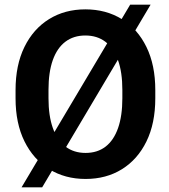

<svg xmlns="http://www.w3.org/2000/svg" viewBox="-20 -761 728 827"><path d="M628.6 -740.8 161.6 46H72.8L540.6 -740.8ZM648.9 -372.9V-337.7Q648.9 -229.8 610.9 -152Q572.9 -74.2 505.2 -32.2Q437.6 9.8 348.5 9.8Q260.2 9.8 192.1 -32.2Q124 -74.2 85.5 -152Q47 -229.8 47 -337.7V-372.9Q47 -480.9 85.3 -558.8Q123.5 -636.7 191.4 -678.7Q259.2 -720.7 347.6 -720.7Q436.6 -720.7 504.6 -678.7Q572.6 -636.7 610.7 -558.8Q648.9 -480.9 648.9 -372.9ZM507 -337.7V-373.9Q507 -449.9 488.2 -502.1Q469.3 -554.3 433.8 -581.2Q398.3 -608.1 347.6 -608.1Q297.1 -608.1 261.5 -581.2Q226 -554.3 207.4 -502.1Q188.9 -449.9 188.9 -373.9V-337.7Q188.9 -261.9 207.7 -209.3Q226.5 -156.7 262.3 -129.5Q298 -102.3 348.5 -102.3Q399.5 -102.3 434.8 -129.5Q470 -156.7 488.5 -209.3Q507 -261.9 507 -337.7Z"/></svg>

Font: Vazirmatn
Style: Regular
Weight: 400
Designer: Saber Rastikerdar
Foundry: Saber Rastikerdar
Version: Version 33.003;September 2, 2022;FontCreator 14.0.0.2862 64-